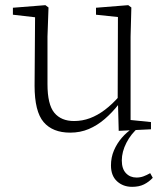

<svg xmlns="http://www.w3.org/2000/svg" viewBox="-20 -501 648 744"><path d="M492 223Q457 223 433.5 201.5Q410 180 410 140Q410 109 421.5 82Q433 55 452 33Q471 11 493 -3V-8H518Q488 17 470 52Q452 87 452 121Q452 153 468 170Q484 187 509 187Q523 187 535.5 182.5Q548 178 562 170L572 188Q557 204 538 213.5Q519 223 492 223ZM252 13Q184 13 149 -28Q114 -69 114 -169L116 -450L134 -432L30 -444V-471L156 -481L168 -472L164 -359V-175Q164 -96 190.5 -64Q217 -32 267 -32Q299 -32 328.5 -43Q358 -54 386.5 -75.5Q415 -97 442 -128L454 -97H440Q415 -65 386 -40Q357 -15 324 -1Q291 13 252 13ZM440 6 437 -108 436 -109 437 -435 352 -444V-471L477 -481L489 -472L486 -359V-36L565 -28V0Z"/></svg>

Font: Source Serif 4 18pt Light
Style: Regular
Weight: 300
Designer: Frank Grießhammer
Foundry: Adobe Systems Incorporated
Version: Version 4.004;hotconv 1.0.116;makeotfexe 2.5.65601